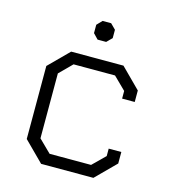

<svg xmlns="http://www.w3.org/2000/svg" viewBox="-101 -741 728 823"><g transform="rotate(15 263.0 -330.0)"><path d="M70 -87V-411L157 -498H389L476 -411V-360H420V-394L365 -448H181L126 -393V-105L181 -51H365L420 -105V-138H476V-87L389 0H157ZM231 -600V-637L253 -660H291L314 -637V-600L291 -577H253Z"/></g></svg>

Font: Chakra Petch Light
Style: Regular
Weight: 300
Designer: Katatrad Aksorn Co.,Ltd.
Foundry: Cadson Demak Co.,Ltd.
Version: Version 1.000; ttfautohint (v1.6)